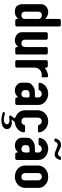

<svg xmlns="http://www.w3.org/2000/svg" viewBox="928 -1638 913 2810"><g transform="rotate(90 1385.0 -233.5)"><path d="M158 -482C85 -482 42 -430 42 -379V-122C42 -84 38 -78 64 -30C77 -6 109 6 158 6C201 6 231 -15 249 -37C252 -41 258 -38 258 -33V-22C258 -10 268 0 280 0H346C358 0 368 -10 368 -22V-645C368 -657 358 -667 346 -667H280C268 -667 258 -657 258 -645V-449C258 -443 251 -440 248 -444C227 -466 194 -482 158 -482ZM258 -344V-139C258 -114 245 -91 205 -91C183 -91 169 -96 163 -107C150 -127 151 -138 151 -153V-324C151 -355 157 -389 204 -389C230 -389 257 -371 258 -344Z M669 -31V-22C669 -10 679 0 691 0H756C768 0 778 -10 778 -22V-454C778 -466 768 -476 756 -476H691C679 -476 669 -466 669 -454V-154C669 -124 661 -90 616 -90C597 -90 582 -95 574 -105C558 -124 562 -138 562 -154V-454C562 -466 552 -476 540 -476H474C462 -476 452 -466 452 -454V-118C452 -101 452 -89 453 -80C460 -29 516 6 570 6C614 6 638 -12 657 -34C661 -38 669 -36 669 -31Z M1112 -389V-460C1112 -473 1103 -482 1090 -481C1047 -476 1010 -459 984 -438C979 -434 970 -438 970 -446V-454C970 -466 960 -476 948 -476H883C871 -476 861 -466 861 -454V-22C861 -10 871 0 883 0H948C960 0 970 -10 970 -22V-279C970 -333 1004 -388 1081 -388C1090 -388 1099 -387 1108 -385C1110 -384 1112 -386 1112 -389Z M1407 -31V-22C1407 -10 1417 0 1429 0H1494C1506 0 1516 -10 1516 -22V-341C1516 -422 1436 -482 1352 -482C1264 -482 1203 -424 1192 -362C1189 -348 1198 -341 1212 -341H1286C1291 -341 1299 -347 1301 -352C1308 -371 1326 -388 1356 -388C1371 -388 1383 -383 1391 -374C1408 -355 1407 -348 1407 -328V-308C1407 -296 1398 -287 1387 -287H1334C1278 -287 1255 -272 1220 -242C1199 -225 1190 -198 1190 -163V-109C1190 -90 1189 -71 1202 -50C1224 -13 1258 6 1306 6C1349 6 1378 -14 1398 -36C1401 -40 1407 -37 1407 -31ZM1365 -209H1386C1398 -209 1407 -200 1407 -188V-163C1407 -129 1404 -90 1355 -90C1324 -90 1299 -112 1299 -140V-164C1299 -195 1322 -209 1365 -209Z M1736 84C1768 84 1799 93 1799 123C1799 149 1771 167 1734 167C1700 167 1675 161 1647 152C1638 149 1626 153 1622 162C1617 171 1621 181 1630 184C1664 195 1702 203 1741 203C1815 203 1870 173 1870 122C1870 74 1825 50 1775 50H1774L1741 53L1735 54C1732 54 1731 52 1732 50L1760 13C1763 10 1775 5 1779 5C1814 2 1845 -13 1873 -38C1900 -63 1914 -90 1918 -122C1919 -135 1911 -143 1898 -143H1823C1817 -143 1810 -137 1809 -132C1804 -110 1788 -90 1758 -90C1719 -90 1702 -111 1702 -146V-332C1702 -359 1717 -388 1757 -388C1783 -388 1802 -370 1808 -347C1810 -341 1819 -332 1825 -332H1897C1911 -332 1920 -337 1918 -351C1908 -427 1837 -482 1754 -482C1655 -482 1594 -401 1594 -332V-146C1594 -71 1640 -24 1694 -5C1705 -1 1712 15 1704 24L1673 64C1662 79 1682 94 1697 90C1710 87 1720 84 1736 84Z M2213 -31V-22C2213 -10 2223 0 2235 0H2300C2312 0 2322 -10 2322 -22V-341C2322 -422 2242 -482 2158 -482C2070 -482 2009 -424 1998 -362C1995 -348 2004 -341 2018 -341H2092C2097 -341 2105 -347 2107 -352C2114 -371 2132 -388 2162 -388C2177 -388 2189 -383 2197 -374C2214 -355 2213 -348 2213 -328V-308C2213 -296 2204 -287 2193 -287H2140C2084 -287 2061 -272 2026 -242C2005 -225 1996 -198 1996 -163V-109C1996 -90 1995 -71 2008 -50C2030 -13 2064 6 2112 6C2155 6 2184 -14 2204 -36C2207 -40 2213 -37 2213 -31ZM2171 -209H2192C2204 -209 2213 -200 2213 -188V-163C2213 -129 2210 -90 2161 -90C2130 -90 2105 -112 2105 -140V-164C2105 -195 2128 -209 2171 -209ZM2231 -625C2218 -625 2198 -633 2170 -648C2143 -663 2119 -670 2100 -670C2044 -670 2020 -630 2009 -593C2005 -581 2013 -573 2025 -573H2041C2046 -573 2053 -579 2055 -584C2060 -602 2072 -620 2099 -620C2111 -620 2133 -613 2165 -599C2197 -585 2222 -577 2239 -577C2266 -577 2285 -586 2298 -604C2303 -611 2337 -669 2310 -669H2285C2281 -669 2275 -665 2273 -660C2267 -644 2255 -625 2231 -625Z M2571 6C2595 6 2618 1 2641 -10C2693 -35 2730 -81 2730 -146V-336C2730 -371 2720 -400 2701 -422C2667 -462 2628 -482 2565 -482C2474 -482 2403 -414 2403 -336V-146C2403 -49 2481 6 2571 6ZM2568 -389C2598 -389 2620 -366 2620 -336V-148C2620 -118 2614 -90 2568 -90C2533 -90 2513 -114 2513 -146V-336C2513 -363 2530 -389 2568 -389Z"/></g></svg>

Font: DIN Rundschrift
Style: Mittel
Weight: 400
Version: Version 1.027